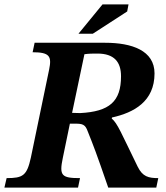

<svg xmlns="http://www.w3.org/2000/svg" viewBox="-40 -851 754 871"><path d="M314 0 323 -43C239 -43 228 -54 245 -135L277 -290H302C335 -290 347 -286 358 -255C384 -190 396 -160 451 0H669L678 -43C633 -43 607 -50 585 -94C511 -245 493 -292 467 -313L468 -318C568 -340 661 -391 661 -518C661 -622 558 -657 437 -657H117L108 -614C186 -614 195 -595 183 -536L100 -136C82 -54 64 -43 -10 -43L-20 0ZM287 -339 343 -605C363 -608 382 -608 402 -608C478 -608 509 -570 509 -505C509 -390 456 -345 324 -338ZM381 -698 537 -799 543 -831H425L316 -698Z"/></svg>

Font: STIX Two Text
Style: Bold Italic
Weight: 700
Italic angle: -12°
Designer: Ross Mills, John Hudson & Paul Hanslow, Tiro Typeworks Ltd; with prior portions MicroPress Inc. and Coen Hoffman, Elsevi
Foundry: Tiro Typeworks Ltd
Version: Version 2.13 b171